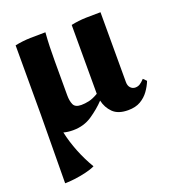

<svg xmlns="http://www.w3.org/2000/svg" viewBox="-130 -573 839 917"><g transform="rotate(-20 290.0 -115.0)"><path d="M168 15Q141 15 120 9Q131 60 151.5 111.5Q172 163 200 210Q179 220 150.5 226.5Q122 233 94 236.5Q66 240 45 240L48 -109V-460Q87 -468 125.5 -469Q164 -470 203 -470Q200 -432 199 -397.5Q198 -363 198 -325V-151Q198 -123 206.5 -104Q215 -85 246 -85Q264 -85 285 -89.5Q306 -94 333 -110V-115V-460Q371 -468 408.5 -469Q446 -470 483 -470V-115Q483 -96 493 -85.5Q503 -75 517 -75Q530 -75 540.5 -81.5Q551 -88 564 -102L580 -86Q570 -61 553.5 -38Q537 -15 511.5 0Q486 15 448 15Q397 15 371 -11Q345 -37 337 -74Q307 -42 265 -13.5Q223 15 168 15Z"/></g></svg>

Font: Bona Nova SC
Style: Bold
Weight: 700
Designer: Mateusz Machalski
Foundry: Capitalics
Version: Version 4.001; ttfautohint (v1.8.4.7-5d5b)